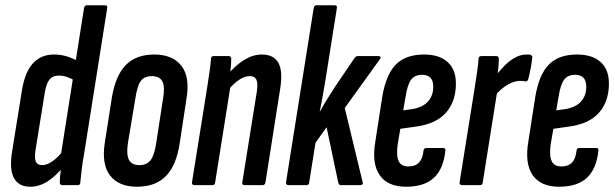

<svg xmlns="http://www.w3.org/2000/svg" viewBox="-20 -703 2335 729"><path d="M95 6Q51 6 33 -27Q15 -60 26 -128L63 -358Q74 -428 104.5 -462Q135 -496 185 -496Q210 -496 233.5 -489Q257 -482 279 -469L267 -395Q249 -406 234 -411Q219 -416 204 -416Q189 -416 178.5 -410Q168 -404 161 -389.5Q154 -375 150 -351L115 -134Q110 -103 116 -89.5Q122 -76 140 -76Q158 -76 179 -90.5Q200 -105 220 -131L224 -74Q191 -33 159.5 -13.5Q128 6 95 6ZM217 0Q207 0 207 -11Q207 -30 210.5 -56Q214 -82 216 -99L211 -114L299 -672Q301 -683 310 -683H378Q389 -683 387 -672L300 -123Q293 -85 290 -57.5Q287 -30 285 -11Q285 0 275 0Z M500 6Q431 6 398 -36.5Q365 -79 378 -162L405 -334Q419 -417 458 -456.5Q497 -496 566 -496Q635 -496 668.5 -453.5Q702 -411 688 -328L662 -157Q649 -74 609.5 -34Q570 6 500 6ZM510 -76Q537 -76 551.5 -94.5Q566 -113 573 -159L599 -328Q607 -374 596.5 -394Q586 -414 556 -414Q528 -414 514.5 -395.5Q501 -377 494 -330L466 -162Q459 -117 469.5 -96.5Q480 -76 510 -76Z M909 0Q898 0 900 -11L955 -354Q960 -387 953.5 -400.5Q947 -414 928 -414Q910 -414 889.5 -401Q869 -388 848 -363L845 -420Q875 -456 908 -476Q941 -496 974 -496Q1020 -496 1037.5 -463.5Q1055 -431 1043 -361L988 -11Q986 0 977 0ZM719 0Q708 0 709 -11L766 -367Q772 -406 776 -433.5Q780 -461 781 -479Q781 -490 791 -490H849Q858 -490 858 -479Q858 -460 855 -434Q852 -408 850 -391L855 -376L797 -11Q796 0 787 0Z M1076 0Q1065 0 1066 -11L1171 -672Q1173 -683 1182 -683H1250Q1256 -683 1258 -680.5Q1260 -678 1259 -672L1216 -401Q1211 -372 1206 -342.5Q1201 -313 1194 -280H1195Q1208 -304 1223.5 -328.5Q1239 -353 1253 -375L1325 -481Q1328 -485 1331 -487.5Q1334 -490 1338 -490H1417Q1423 -490 1424.5 -487Q1426 -484 1423 -479L1289 -293L1357 -11Q1359 -6 1356 -3Q1353 0 1348 0H1274Q1267 0 1264 -11L1220 -220L1178 -161L1154 -11Q1153 0 1144 0Z M1522 6Q1452 6 1421.5 -38Q1391 -82 1405 -165L1431 -333Q1445 -419 1482.5 -457.5Q1520 -496 1590 -496Q1648 -496 1679.5 -467.5Q1711 -439 1711 -386Q1711 -319 1674.5 -276.5Q1638 -234 1564 -223L1500 -214L1490 -156Q1484 -112 1493.5 -91.5Q1503 -71 1531 -71Q1557 -71 1571 -86Q1585 -101 1588 -131Q1589 -141 1599 -141H1662Q1673 -141 1671 -131Q1664 -62 1627.5 -28Q1591 6 1522 6ZM1511 -284 1547 -289Q1586 -296 1605.5 -318Q1625 -340 1625 -374Q1625 -419 1582 -419Q1555 -419 1541 -400.5Q1527 -382 1520 -336Z M1735 0Q1724 0 1725 -11L1782 -367Q1788 -406 1792 -433.5Q1796 -461 1797 -479Q1797 -490 1807 -490H1865Q1874 -490 1874 -479Q1874 -460 1871 -434Q1868 -408 1866 -391L1871 -376L1813 -11Q1812 0 1803 0ZM1858 -338 1866 -420Q1880 -438 1897.5 -455.5Q1915 -473 1936 -484.5Q1957 -496 1979 -496Q1984 -496 1988 -496Q1992 -496 1996 -494Q2001 -492 2001 -484Q1999 -465 1995 -444Q1991 -423 1986 -403Q1982 -392 1974 -394Q1970 -395 1966 -395.5Q1962 -396 1955 -396Q1940 -396 1923 -389Q1906 -382 1889.5 -369Q1873 -356 1858 -338Z M2103 6Q2033 6 2002.5 -38Q1972 -82 1986 -165L2012 -333Q2026 -419 2063.5 -457.5Q2101 -496 2171 -496Q2229 -496 2260.5 -467.5Q2292 -439 2292 -386Q2292 -319 2255.5 -276.5Q2219 -234 2145 -223L2081 -214L2071 -156Q2065 -112 2074.5 -91.5Q2084 -71 2112 -71Q2138 -71 2152 -86Q2166 -101 2169 -131Q2170 -141 2180 -141H2243Q2254 -141 2252 -131Q2245 -62 2208.5 -28Q2172 6 2103 6ZM2092 -284 2128 -289Q2167 -296 2186.5 -318Q2206 -340 2206 -374Q2206 -419 2163 -419Q2136 -419 2122 -400.5Q2108 -382 2101 -336Z"/></svg>

Font: Sofia Sans Extra Condensed SemiBold
Style: Italic
Weight: 600
Italic angle: -9°
Designer: Botio Nikoltchev, Ani Petrova
Foundry: lettersoup
Version: Version 4.101